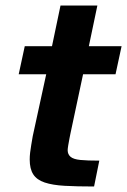

<svg xmlns="http://www.w3.org/2000/svg" viewBox="-20 -678 462 698"><path d="M322 0Q259 0 215 -2.5Q171 -5 142.5 -14.5Q114 -24 101 -44Q88 -64 88 -98Q88 -110 89.5 -123Q91 -136 93.5 -150.5Q96 -165 99 -183L148 -408H48L70 -510H169L200 -658H334L303 -510H422L400 -408H282L236 -192Q235 -187 232.5 -174.5Q230 -162 228 -149.5Q226 -137 226 -132Q226 -117 236.5 -108Q247 -99 272 -96.5Q297 -94 341 -94Z"/></svg>

Font: Saira Thin SemiBold
Style: Italic
Weight: 600
Italic angle: -12°
Version: Version 1.101